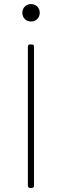

<svg xmlns="http://www.w3.org/2000/svg" viewBox="-20 -917 317 937"><path d="M131 -812C156 -812 174 -830 174 -855C174 -879 156 -897 131 -897C107 -897 89 -879 89 -855C89 -830 107 -812 131 -812ZM126 0H136C142 0 146 -4 146 -10V-690C146 -696 142 -700 136 -700H126C120 -700 116 -696 116 -690V-10C116 -4 120 0 126 0Z"/></svg>

Font: Barlow Thin
Style: Regular
Weight: 250
Designer: Jeremy Tribby
Foundry: Tribby Type
Version: Version 1.422;hotconv 1.0.109;makeotfexe 2.5.65596